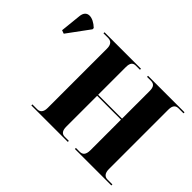

<svg xmlns="http://www.w3.org/2000/svg" viewBox="-127 -1024 1325 1325"><g transform="rotate(45 535.5 -361.5)"><path d="M74 -508 193 -670V-682C139 -734 72 -742 65 -670L49 -517ZM266 0H622V-10H582C556 -10 540 -26 540 -67V-368H773V-70C773 -26 756 -10 728 -10H691V0H1047V-10H999C974 -10 955 -26 955 -68V-647C955 -691 973 -704 999 -704H1047V-714H691V-704H727C757 -704 773 -691 773 -647V-378H540V-648C540 -691 556 -704 582 -704H622V-714H266V-704H309C337 -704 358 -691 358 -646V-67C358 -26 339 -10 314 -10H266Z"/></g></svg>

Font: Noto Serif Display ExtraBold
Style: Regular
Weight: 800
Designer: Monotype Design Team
Foundry: Monotype Imaging Inc.
Version: Version 2.009